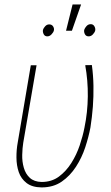

<svg xmlns="http://www.w3.org/2000/svg" viewBox="-20 -816 491 846"><path d="M115.7 -528.3H141.1L82.5 -187.5Q78.6 -163.1 77.9 -133.5Q77.1 -104 85 -76.7Q92.8 -49.3 111.6 -32.2Q130.4 -15.1 163.1 -14.2Q207.5 -14.2 239.5 -37.8Q271.5 -61.5 294.4 -97.9Q317.4 -134.3 331.3 -175.8Q345.2 -217.3 352.1 -253.4Q366.2 -321.3 366.9 -391.4Q367.7 -461.4 355.5 -528.8L384.8 -529.3Q391.1 -482.9 391.8 -437.3Q392.6 -391.6 389.2 -345.9Q385.7 -300.3 378.4 -253.9Q370.6 -212.9 355.7 -167.2Q340.8 -121.6 314.9 -81.5Q289.1 -41.5 252.2 -15.9Q215.3 9.8 163.1 9.8Q121.6 9.3 97.2 -9.5Q72.8 -28.3 62.7 -57.6Q52.7 -86.9 52.5 -121.6Q52.2 -156.2 58.1 -188ZM271 -680.7 299.8 -796.4H337.4L296.9 -680.7ZM169.4 -684.6Q171.4 -691.9 179 -700.2Q186.5 -708.5 196.8 -708.5Q208.5 -708.5 214.1 -699.5Q219.7 -690.4 217.3 -681.2Q215.3 -673.3 207 -664.6Q198.7 -655.8 188.5 -655.8Q177.2 -655.8 172.4 -665.5Q167.5 -675.3 169.4 -684.6ZM351.1 -684.6Q353.5 -692.4 361.1 -700.9Q368.7 -709.5 379.9 -709.5Q390.6 -709.5 396 -700Q401.4 -690.4 399.4 -681.2Q397.5 -673.3 389.4 -664.6Q381.3 -655.8 370.6 -655.8Q358.9 -655.8 354 -665.5Q349.1 -675.3 351.1 -684.6Z"/></svg>

Font: Roboto Condensed Thin
Style: Italic
Weight: 250
Italic angle: -12°
Designer: Christian Robertson
Foundry: Google
Version: Version 3.008; 2023